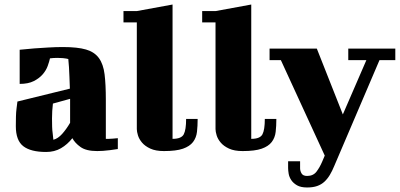

<svg xmlns="http://www.w3.org/2000/svg" viewBox="-20 -664 1768 849"><path d="M448 -50H461Q470 -50 479 -51L501 -53V-5Q483 -2 466 0Q452 2 436 3Q420 4 410 4Q361 4 336 -14Q311 -32 300 -53Q278 -25 249.5 -8.5Q221 8 184 8Q116 8 83 -17.5Q50 -43 50 -106Q50 -128 50.5 -148Q51 -168 53 -183Q55 -201 57 -215L289 -272Q288 -301 287 -325.5Q286 -350 285 -367Q283 -387 282 -403Q279 -404 273 -405Q268 -406 258 -407Q248 -408 234 -408Q225 -408 217 -407.5Q209 -407 201 -406Q198 -392 191 -372.5Q184 -353 169 -335.5Q154 -318 129.5 -305.5Q105 -293 67 -293V-444Q99 -447 132 -450Q161 -452 194 -454Q227 -456 258 -456Q323 -456 360.5 -445Q398 -434 417.5 -407Q437 -380 442.5 -335Q448 -290 448 -223ZM216 -46Q236 -51 254.5 -71.5Q273 -92 290 -121V-227L214 -206Q212 -190 211 -173.5Q210 -157 210 -141Q210 -121 210.5 -104Q211 -87 213 -74Q214 -59 216 -46Z M526 -615H585L743 -644V-50Q782 -50 792.5 -70Q803 -90 803 -138H854Q854 -107 851 -81Q848 -55 833.5 -36Q819 -17 789 -6.5Q759 4 705 4Q668 4 644.5 -7Q621 -18 608 -33.5Q595 -49 590 -65.5Q585 -82 585 -93V-565H526Z M874 -615H933L1091 -644V-50Q1130 -50 1140.5 -70Q1151 -90 1151 -138H1202Q1202 -107 1199 -81Q1196 -55 1181.5 -36Q1167 -17 1137 -6.5Q1107 4 1053 4Q1016 4 992.5 -7Q969 -18 956 -33.5Q943 -49 938 -65.5Q933 -82 933 -93V-565H874Z M1172 -449H1381L1496 -158L1600 -398H1520V-449H1728V-398H1658L1458 70Q1449 92 1438.5 109.5Q1428 127 1414.5 139.5Q1401 152 1382.5 158.5Q1364 165 1338 165Q1310 165 1293.5 155.5Q1277 146 1268 132.5Q1259 119 1256.5 104.5Q1254 90 1254 79V49H1307V80Q1307 92 1313.5 103Q1320 114 1338 114Q1365 114 1379.5 95Q1394 76 1405 50L1416 24L1222 -398H1172Z"/></svg>

Font: Bigshot One
Style: Regular
Weight: 400
Designer: Gesine Todt
Foundry: Gesine Todt
Version: Version 1.000